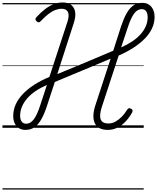

<svg xmlns="http://www.w3.org/2000/svg" viewBox="-20 -1035 1272 1555"><path d="M186 17Q155 17 132.5 2.5Q110 -12 98.5 -38Q87 -64 87 -95Q87 -145 107.5 -190Q128 -235 166.5 -275Q205 -315 259 -349.5Q313 -384 380 -412L526 -858Q543 -910 530.5 -937Q518 -964 479 -964Q454 -964 427 -953.5Q400 -943 371 -920.5Q342 -898 309 -863Q301 -854 293 -854Q285 -854 276 -863Q267 -872 267 -879.5Q267 -887 275 -896Q310 -934 344.5 -960.5Q379 -987 414.5 -1001Q450 -1015 486 -1015Q552 -1015 577.5 -970.5Q603 -926 577 -847L444 -435Q516 -464 591.5 -495.5Q667 -527 744 -559.5Q821 -592 897 -624L960 -820Q981 -883 1004.5 -925.5Q1028 -968 1059 -990Q1090 -1012 1132 -1012Q1165 -1012 1187 -997Q1209 -982 1220.5 -956Q1232 -930 1232 -898Q1232 -850 1211.5 -805.5Q1191 -761 1152 -721.5Q1113 -682 1059.5 -647.5Q1006 -613 941 -585L807 -176Q792 -131 791 -99.5Q790 -68 806 -51.5Q822 -35 859 -35Q889 -35 916 -50.5Q943 -66 967 -90.5Q991 -115 1008 -144Q1014 -154 1022 -157.5Q1030 -161 1042 -154Q1052 -149 1053.5 -141Q1055 -133 1049 -122Q1028 -84 998 -52Q968 -20 931.5 -1.5Q895 17 853 17Q812 17 785.5 2.5Q759 -12 747 -39Q735 -66 736.5 -102Q738 -138 752 -181L876 -560Q819 -536 760.5 -511.5Q702 -487 644.5 -463Q587 -439 531.5 -416Q476 -393 424 -371L359 -173Q339 -112 315 -69.5Q291 -27 260 -5Q229 17 186 17ZM193 -33Q227 -33 254 -69Q281 -105 306 -183L360 -347Q309 -325 269 -298Q229 -271 201 -239Q173 -207 158 -171.5Q143 -136 143 -97Q143 -68 155.5 -50.5Q168 -33 193 -33ZM961 -651Q1011 -673 1050.5 -699.5Q1090 -726 1118 -757Q1146 -788 1161 -823Q1176 -858 1176 -896Q1176 -925 1164 -943Q1152 -961 1127 -961Q1093 -961 1066.5 -925.5Q1040 -890 1015 -813ZM0 490H1144V500H0ZM0 -20H1144V0H0ZM0 -505H1144V-500H0ZM0 -1010H1144V-1000H0Z"/></svg>

Font: Playwrite BE VLG Guides
Style: Regular
Weight: 400
Designer: Veronika Burian, José Scaglione
Foundry: TypeTogether
Version: Version 1.003